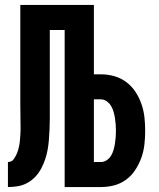

<svg xmlns="http://www.w3.org/2000/svg" viewBox="-20 -755 640 775"><path d="M12 0V-101Q19 -101 25.5 -104Q32 -107 35.5 -112.5Q39 -118 42.5 -124Q46 -130 48.5 -136Q51 -142 53 -149Q55 -156 56.5 -162.5Q58 -169 59 -175.5Q60 -182 60.5 -189Q61 -196 61.5 -202.5Q62 -209 62.5 -216Q63 -223 63 -229.5Q63 -236 63 -243Q63 -266 62.5 -289Q62 -312 62 -335V-735H359V-455H387Q415 -455 441.5 -447.5Q468 -440 490 -423.5Q512 -407 527 -384Q542 -361 551 -335Q560 -309 563 -282Q566 -255 566 -227Q566 -200 563 -172.5Q560 -145 551 -119.5Q542 -94 527 -70.5Q512 -47 490 -30.5Q468 -14 441.5 -7Q415 0 387 0H241V-634H181V-335Q181 -330 181 -325Q181 -320 181 -315Q181 -294 181 -274Q181 -254 180 -233.5Q179 -213 177.5 -192.5Q176 -172 172.5 -152Q169 -132 162.5 -112.5Q156 -93 146.5 -75Q137 -57 123 -42Q109 -27 91 -17Q73 -7 53 -3.5Q33 0 12 0ZM359 -101H387Q400 -101 411 -108.5Q422 -116 428.5 -127Q435 -138 438.5 -150.5Q442 -163 444 -176Q446 -189 447 -201.5Q448 -214 448 -227Q448 -240 447 -253Q446 -266 444 -278.5Q442 -291 438.5 -303.5Q435 -316 428.5 -327Q422 -338 411 -346Q400 -354 387 -354H359Z"/></svg>

Font: Iosevka SS04 Extended
Style: Bold
Weight: 700
Width: 7
Monospace: yes
Designer: Belleve Invis
Foundry: Belleve Invis
Version: Version 19.0.0; ttfautohint (v1.8.4)